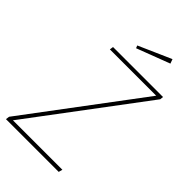

<svg xmlns="http://www.w3.org/2000/svg" viewBox="-257 -946 1032 1032"><g transform="rotate(45 259.0 -430.5)"><path d="M5 0 8 -21 487 -660H135L138 -681H518L516 -662L36 -22H412L406 0ZM410 -861 419 -836 230 -764 224 -779Z"/></g></svg>

Font: Fira Sans Thin
Style: Italic
Weight: 250
Italic angle: -8°
Designer: Carrois Corporate & Edenspiekermann AG
Foundry: Carrois Corporate GbR & Edenspiekermann AG
Version: Version 4.203